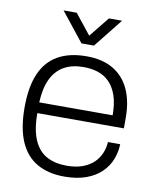

<svg xmlns="http://www.w3.org/2000/svg" viewBox="-83 -787 702 863"><g transform="rotate(10 268.0 -355.5)"><path d="M269 12Q196 12 144.5 -17.5Q93 -47 66.5 -108Q40 -169 40 -263Q40 -358 66.5 -418.5Q93 -479 145.5 -508.5Q198 -538 275 -538Q348 -538 397 -509Q446 -480 471 -426Q496 -372 496 -296V-248H101Q101 -172 121.5 -125.5Q142 -79 180 -58.5Q218 -38 271 -38Q314 -38 344.5 -49.5Q375 -61 394.5 -80Q414 -99 424.5 -124Q435 -149 436 -175H492Q491 -139 478 -105.5Q465 -72 438 -45.5Q411 -19 369 -3.5Q327 12 269 12ZM101 -297H436Q436 -350 423.5 -386.5Q411 -423 389 -445.5Q367 -468 337 -478Q307 -488 271 -488Q218 -488 181.5 -467.5Q145 -447 124.5 -405Q104 -363 101 -297ZM137 -723H197L287 -610H253L344 -723H404L299 -591H242Z"/></g></svg>

Font: Archivo SemiBold ExtraLight
Style: Regular
Weight: 250
Version: Version 2.001